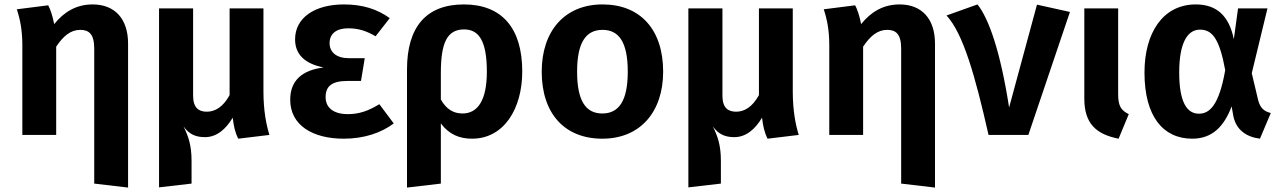

<svg xmlns="http://www.w3.org/2000/svg" viewBox="-20 -610 5797 868"><path d="M399 -590C326 -590 270 -557 225 -501C217 -541 208 -567 198 -586L56 -568C71 -523 81 -473 81 -406V0H234V-399C266 -447 299 -475 343 -475C381 -475 406 -457 406 -391V220L559 238V-413C559 -525 499 -590 399 -590Z M1198 0C1184 -45 1171 -109 1171 -197V-572H1018V-180C988 -125 951 -105 915 -105C879 -105 853 -122 853 -177V-572H699V237L846 220V118C846 44 831 6 810 -38C836 -2 866 10 907 10C960 10 1002 -27 1032 -78C1037 -40 1041 -16 1057 17Z M1535 -590C1403 -590 1314 -530 1314 -432C1314 -365 1357 -322 1443 -305C1347 -293 1292 -247 1292 -159C1292 -44 1393 17 1534 17C1625 17 1703 -9 1760 -52L1695 -139C1646 -109 1604 -94 1553 -94C1485 -94 1452 -125 1452 -171C1452 -219 1479 -244 1550 -244H1612L1629 -347H1557C1501 -347 1470 -374 1470 -415C1470 -458 1501 -482 1554 -482C1603 -482 1638 -469 1678 -446L1742 -528C1685 -569 1619 -590 1535 -590Z M2077 -590C1905 -590 1820 -486 1820 -296V238L1973 220V-52C2011 -1 2059 17 2114 17C2258 17 2341 -118 2341 -287C2341 -484 2248 -590 2077 -590ZM2071 -97C2030 -97 1998 -116 1973 -160V-280C1973 -414 2000 -477 2078 -477C2142 -477 2181 -430 2181 -286C2181 -157 2140 -97 2071 -97Z M2704 -590C2532 -590 2429 -469 2429 -286C2429 -96 2533 17 2703 17C2875 17 2978 -105 2978 -286C2978 -476 2875 -590 2704 -590ZM2704 -475C2779 -475 2818 -418 2818 -286C2818 -156 2779 -97 2703 -97C2628 -97 2589 -154 2589 -286C2589 -417 2628 -475 2704 -475Z M3591 0C3577 -45 3564 -109 3564 -197V-572H3411V-180C3381 -125 3344 -105 3308 -105C3272 -105 3246 -122 3246 -177V-572H3092V237L3239 220V118C3239 44 3224 6 3203 -38C3229 -2 3259 10 3300 10C3353 10 3395 -27 3425 -78C3430 -40 3434 -16 3450 17Z M4047 -590C3974 -590 3918 -557 3873 -501C3865 -541 3856 -567 3846 -586L3704 -568C3719 -523 3729 -473 3729 -406V0H3882V-399C3914 -447 3947 -475 3991 -475C4029 -475 4054 -457 4054 -391V220L4207 238V-413C4207 -525 4147 -590 4047 -590Z M4399 -590 4259 -540C4334 -459 4388 -270 4449 0H4629L4817 -556L4668 -589L4542 -124C4503 -375 4451 -525 4399 -590Z M5035 -572H4882V-164C4882 -53 4934 -3 5037 17L5083 -94C5048 -111 5035 -131 5035 -184Z M5386 -590C5237 -590 5154 -461 5154 -282C5154 -84 5238 17 5370 17C5461 17 5514 -39 5548 -129L5556 -84C5569 -23 5614 9 5676 17L5725 -99C5693 -107 5677 -123 5668 -157L5639 -279L5710 -572H5577L5558 -433C5536 -539 5480 -590 5386 -590ZM5405 -476C5461 -476 5493 -434 5519 -293C5491 -133 5448 -96 5400 -96C5346 -96 5311 -148 5311 -282C5311 -414 5347 -476 5405 -476Z"/></svg>

Font: Glow Sans TC Normal
Style: Bold
Weight: 700
Designer: Ryoko NISHIZUKA (kana, bopomofo & ideographs); Paul D. Hunt (Latin, Greek & Cyrillic); Sandoll Communications, Soo-young
Version: Version 0.93